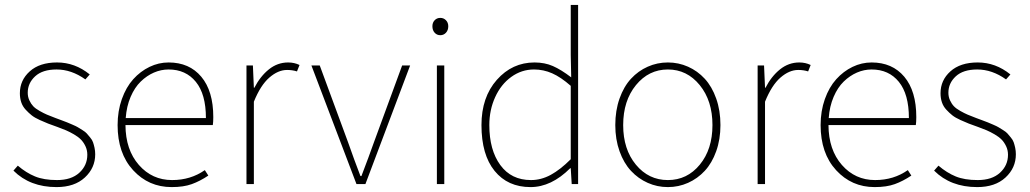

<svg xmlns="http://www.w3.org/2000/svg" viewBox="-20 -742 4151 774"><path d="M208 12.2Q100.6 12.2 34.2 -54.2L51.8 -74.2Q85.4 -45.4 121.1 -30.8Q156.7 -16.1 210 -16.1Q267.6 -16.1 299.8 -45.7Q332 -75.2 332 -118.2Q332 -136.7 324.5 -152.6Q316.9 -168.5 306.2 -179.4Q295.4 -190.4 278.1 -200.4Q260.7 -210.4 246.3 -216.6Q231.9 -222.7 211.9 -230Q188 -238.3 174.3 -243.7Q160.6 -249 140.1 -258.3Q119.6 -267.6 107.7 -277.1Q95.7 -286.6 83.5 -299.8Q71.3 -313 65.7 -329.6Q60.1 -346.2 60.1 -366.2Q60.1 -418.5 99.9 -454.3Q139.6 -490.2 210 -490.2Q282.2 -490.2 341.8 -441.9L324.2 -421.9Q268.1 -461.9 208 -461.9Q151.4 -461.9 121.6 -434.3Q91.8 -406.7 91.8 -368.2Q91.8 -351.6 98.4 -337.4Q105 -323.2 114 -313.7Q123 -304.2 139.9 -294.7Q156.7 -285.2 169.4 -279.8Q182.1 -274.4 204.1 -266.1Q208.5 -264.6 226.6 -257.8Q244.6 -251 250.2 -248.8Q255.9 -246.6 271.7 -239.7Q287.6 -232.9 293.5 -229.2Q299.3 -225.6 312 -217.8Q324.7 -210 329.8 -203.9Q335 -197.8 343.3 -188Q351.6 -178.2 355 -168.5Q358.4 -158.7 361.1 -146.2Q363.8 -133.8 363.8 -120.1Q363.8 -64.9 322 -26.4Q280.3 12.2 208 12.2Z M659.7 -461.9Q629.4 -461.9 600.6 -449.5Q571.8 -437 547.4 -413.3Q522.9 -389.6 506.6 -351.6Q490.2 -313.5 486.8 -266.1H810.1Q810.1 -362.3 769.5 -412.1Q729 -461.9 659.7 -461.9ZM671.9 12.2Q579.1 12.2 516.6 -55.9Q454.1 -124 454.1 -237.8Q454.1 -294.4 471.2 -342.5Q488.3 -390.6 517.1 -422.6Q545.9 -454.6 582.8 -472.4Q619.6 -490.2 659.7 -490.2Q743.2 -490.2 791.5 -432.6Q839.8 -375 839.8 -270Q839.8 -250 837.9 -237.8H485.8Q486.3 -138.2 539.8 -77.1Q593.3 -16.1 673.8 -16.1Q748.5 -16.1 805.7 -56.2L819.8 -34.2Q786.1 -11.7 753.2 0.2Q720.2 12.2 671.9 12.2Z M973.6 0V-478H999.5L1003.4 -388.2H1005.4Q1029.3 -434.6 1064 -462.4Q1098.6 -490.2 1141.6 -490.2Q1166.5 -490.2 1187.5 -480L1177.2 -454.1Q1158.7 -460 1137.2 -460Q1101.1 -460 1065.7 -429.2Q1030.3 -398.4 1003.4 -332V0Z M1417 0 1235.4 -478H1269L1383.3 -168Q1407.7 -98.1 1433.1 -32.2H1437Q1467.8 -112.8 1487.3 -168L1601.1 -478H1633.3L1453.1 0Z M1741.2 0V-478H1771V0ZM1723.1 -636.2Q1723.1 -650.9 1732.2 -660.4Q1741.2 -669.9 1754.9 -669.9Q1768.6 -669.9 1777.8 -660.4Q1787.1 -650.9 1787.1 -636.2Q1787.1 -620.1 1777.8 -610.1Q1768.6 -600.1 1754.9 -600.1Q1741.2 -600.1 1732.2 -610.1Q1723.1 -620.1 1723.1 -636.2Z M2118.7 12.2Q2026.9 12.2 1973.9 -53Q1920.9 -118.2 1920.9 -237.8Q1920.9 -350.1 1982.9 -420.2Q2044.9 -490.2 2134.8 -490.2Q2175.8 -490.2 2208.7 -475.8Q2241.7 -461.4 2282.7 -430.2L2280.8 -520V-722.2H2310.5V0H2284.7L2280.8 -64H2278.8Q2202.6 12.2 2118.7 12.2ZM2120.6 -16.1Q2161.6 -16.1 2200.2 -37.1Q2238.8 -58.1 2280.8 -100.1V-396Q2240.7 -431.2 2205.8 -446.5Q2170.9 -461.9 2132.8 -461.9Q2082.5 -461.9 2041 -431.9Q1999.5 -401.9 1976.1 -350.3Q1952.6 -298.8 1952.6 -237.8Q1952.6 -137.2 1996.8 -76.7Q2041 -16.1 2120.6 -16.1Z M2460.4 -237.8Q2460.4 -296.4 2477.5 -344.7Q2494.6 -393.1 2523.7 -424.6Q2552.7 -456.1 2591.1 -473.1Q2629.4 -490.2 2672.4 -490.2Q2715.3 -490.2 2753.7 -473.1Q2792 -456.1 2821 -424.6Q2850.1 -393.1 2867.2 -344.7Q2884.3 -296.4 2884.3 -237.8Q2884.3 -180.2 2867.2 -132.3Q2850.1 -84.5 2821 -53.2Q2792 -22 2753.7 -4.9Q2715.3 12.2 2672.4 12.2Q2629.4 12.2 2591.1 -4.9Q2552.7 -22 2523.7 -53.2Q2494.6 -84.5 2477.5 -132.3Q2460.4 -180.2 2460.4 -237.8ZM2852.1 -237.8Q2852.1 -335.9 2800.8 -398.9Q2749.5 -461.9 2672.4 -461.9Q2595.2 -461.9 2543.7 -398.9Q2492.2 -335.9 2492.2 -237.8Q2492.2 -140.1 2543.5 -78.1Q2594.7 -16.1 2672.4 -16.1Q2750 -16.1 2801 -78.1Q2852.1 -140.1 2852.1 -237.8Z M3034.2 0V-478H3060.1L3064 -388.2H3065.9Q3089.8 -434.6 3124.5 -462.4Q3159.2 -490.2 3202.1 -490.2Q3227.1 -490.2 3248 -480L3237.8 -454.1Q3219.2 -460 3197.8 -460Q3161.6 -460 3126.2 -429.2Q3090.8 -398.4 3064 -332V0Z M3493.7 -461.9Q3463.4 -461.9 3434.6 -449.5Q3405.8 -437 3381.3 -413.3Q3356.9 -389.6 3340.6 -351.6Q3324.2 -313.5 3320.8 -266.1H3644Q3644 -362.3 3603.5 -412.1Q3563 -461.9 3493.7 -461.9ZM3505.9 12.2Q3413.1 12.2 3350.6 -55.9Q3288.1 -124 3288.1 -237.8Q3288.1 -294.4 3305.2 -342.5Q3322.3 -390.6 3351.1 -422.6Q3379.9 -454.6 3416.7 -472.4Q3453.6 -490.2 3493.7 -490.2Q3577.1 -490.2 3625.5 -432.6Q3673.8 -375 3673.8 -270Q3673.8 -250 3671.9 -237.8H3319.8Q3320.3 -138.2 3373.8 -77.1Q3427.2 -16.1 3507.8 -16.1Q3582.5 -16.1 3639.6 -56.2L3653.8 -34.2Q3620.1 -11.7 3587.2 0.2Q3554.2 12.2 3505.9 12.2Z M3919.4 12.2Q3812 12.2 3745.6 -54.2L3763.2 -74.2Q3796.9 -45.4 3832.5 -30.8Q3868.2 -16.1 3921.4 -16.1Q3979 -16.1 4011.2 -45.7Q4043.5 -75.2 4043.5 -118.2Q4043.5 -136.7 4035.9 -152.6Q4028.3 -168.5 4017.6 -179.4Q4006.8 -190.4 3989.5 -200.4Q3972.2 -210.4 3957.8 -216.6Q3943.4 -222.7 3923.3 -230Q3899.4 -238.3 3885.7 -243.7Q3872.1 -249 3851.6 -258.3Q3831.1 -267.6 3819.1 -277.1Q3807.1 -286.6 3794.9 -299.8Q3782.7 -313 3777.1 -329.6Q3771.5 -346.2 3771.5 -366.2Q3771.5 -418.5 3811.3 -454.3Q3851.1 -490.2 3921.4 -490.2Q3993.7 -490.2 4053.2 -441.9L4035.6 -421.9Q3979.5 -461.9 3919.4 -461.9Q3862.8 -461.9 3833 -434.3Q3803.2 -406.7 3803.2 -368.2Q3803.2 -351.6 3809.8 -337.4Q3816.4 -323.2 3825.4 -313.7Q3834.5 -304.2 3851.3 -294.7Q3868.2 -285.2 3880.9 -279.8Q3893.6 -274.4 3915.5 -266.1Q3919.9 -264.6 3938 -257.8Q3956.1 -251 3961.7 -248.8Q3967.3 -246.6 3983.2 -239.7Q3999 -232.9 4004.9 -229.2Q4010.7 -225.6 4023.4 -217.8Q4036.1 -210 4041.3 -203.9Q4046.4 -197.8 4054.7 -188Q4063 -178.2 4066.4 -168.5Q4069.8 -158.7 4072.5 -146.2Q4075.2 -133.8 4075.2 -120.1Q4075.2 -64.9 4033.4 -26.4Q3991.7 12.2 3919.4 12.2Z"/></svg>

Font: Source Sans 3 ExtraLight
Style: Regular
Weight: 200
Designer: Paul D. Hunt
Foundry: Adobe
Version: Version 3.052;hotconv 1.1.0;makeotfexe 2.6.0